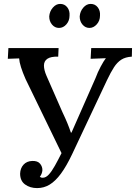

<svg xmlns="http://www.w3.org/2000/svg" viewBox="-20 -946 696 983"><path d="M170 17Q134 17 108.5 -1.5Q83 -20 83 -57Q84 -85 100.5 -103Q117 -121 145 -122Q173 -123 185.5 -107.5Q198 -92 197 -73Q195 -55 184 -41Q187 -39 189.5 -37.5Q192 -36 199 -36Q215 -36 230 -52.5Q245 -69 261 -97.5Q277 -126 295 -162L111 -541Q96 -575 87.5 -602Q79 -629 78 -647L20 -645L23 -700H280L278 -656Q240 -657 222.5 -645Q205 -633 205 -610.5Q205 -588 218 -558L300 -371Q314 -342 324.5 -316.5Q335 -291 343 -267H346L469 -546Q480 -576 495.5 -605Q511 -634 522 -648L444 -645L447 -700H656L655 -656Q622 -654 601 -640.5Q580 -627 563.5 -601.5Q547 -576 528 -536L349 -156Q320 -95 292 -57Q264 -19 234.5 -1Q205 17 170 17ZM438 -803Q417 -803 402.5 -820Q388 -837 388 -862Q390 -888 406.5 -907Q423 -926 444 -926Q467 -926 480.5 -908.5Q494 -891 492 -866Q492 -840 475.5 -821.5Q459 -803 438 -803ZM282 -803Q261 -803 246.5 -820Q232 -837 232 -862Q234 -888 250.5 -907Q267 -926 288 -926Q311 -926 324.5 -908.5Q338 -891 336 -866Q336 -840 320 -821.5Q304 -803 282 -803Z"/></svg>

Font: Lora Medium
Style: Italic
Weight: 500
Italic angle: -3°
Designer: Olga Karpushina, Alexei Vanyashin (Cyrillic)
Foundry: Cyreal
Version: Version 3.004